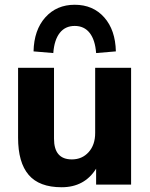

<svg xmlns="http://www.w3.org/2000/svg" viewBox="-20 -776 630 807"><path d="M239 11Q145 11 100.5 -41Q56 -93 56 -197V-491H207V-193Q207 -106 282 -106Q325 -106 352.5 -136.5Q380 -167 380 -217V-491H531V0H384V-67Q335 11 239 11ZM204 -553 121 -560Q123 -650 170.5 -703Q218 -756 294 -756Q371 -756 418 -703Q465 -650 467 -560L384 -553Q380 -608 357 -637.5Q334 -667 294 -667Q254 -667 231 -637.5Q208 -608 204 -553Z"/></svg>

Font: Nunito Sans ExtraBold
Style: Regular
Weight: 800
Designer: Vernon Adams
Foundry: Vernon Adams
Version: Version 3.101; ttfautohint (v1.8.4.7-5d5b);gftools[0.9.27]